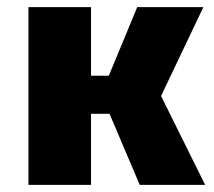

<svg xmlns="http://www.w3.org/2000/svg" viewBox="-20 -520 603 540"><path d="M288 -200H236V0H60V-500H236V-307H286L366 -500H552L433 -250L557 0H373Z"/></svg>

Font: Changa
Style: Bold
Weight: 700
Designer: Eduardo Rodriguez Tunni
Foundry: Eduardo Rodriguez Tunni
Version: Version 3.002; ttfautohint (v1.8.2)